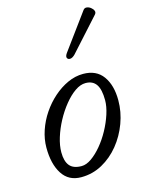

<svg xmlns="http://www.w3.org/2000/svg" viewBox="-109 -752 610 829"><g transform="rotate(-15 196.5 -338.0)"><path d="M150 13Q94 13 65.5 -31.5Q37 -76 37 -149Q37 -187 50 -225.5Q63 -264 86 -298Q109 -332 139 -358.5Q169 -385 203 -400.5Q237 -416 272 -416Q331 -416 360.5 -375Q390 -334 390 -267Q390 -215 371.5 -165Q353 -115 320.5 -75Q288 -35 244.5 -11Q201 13 150 13ZM164 -33Q185 -33 208.5 -49.5Q232 -66 254.5 -93Q277 -120 295 -153Q313 -186 324 -220Q335 -254 335 -282Q335 -330 319.5 -352.5Q304 -375 272 -375Q249 -375 224.5 -358Q200 -341 176.5 -312Q153 -283 134.5 -248.5Q116 -214 105 -178.5Q94 -143 94 -113Q94 -73 110.5 -53Q127 -33 164 -33ZM258 -506Q246 -494 236 -493.5Q226 -493 222.5 -500.5Q219 -508 228 -521L346 -682Q352 -690 361.5 -689Q371 -688 379.5 -681.5Q388 -675 391.5 -666.5Q395 -658 388 -650Z"/></g></svg>

Font: Junicode VF
Style: Italic
Weight: 400
Italic angle: -11°
Designer: Peter S. Baker
Version: Version 2.209